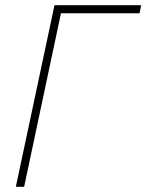

<svg xmlns="http://www.w3.org/2000/svg" viewBox="-20 -720 564 740"><path d="M41 0H73L215 -669H518L524 -700H190Z"/></svg>

Font: Advent Pro ExtraLight
Style: Italic
Weight: 250
Italic angle: -12°
Version: Version 3.000